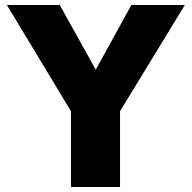

<svg xmlns="http://www.w3.org/2000/svg" viewBox="-20 -743 762 763"><path d="M262 0V-301L7.5 -723H217.5L360.5 -466L502 -723H714.5L457 -301V0Z"/></svg>

Font: Public Sans Thin Black
Style: Regular
Weight: 900
Version: Version 2.001